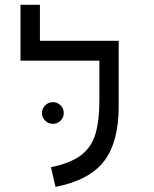

<svg xmlns="http://www.w3.org/2000/svg" viewBox="-20 -752 626 782"><path d="M463.4 -585.9V-318.4Q463.4 -173.8 404.1 -95.9Q344.7 -18.1 206.1 9.3L187.5 -70.8Q268.6 -87.9 311 -120.6Q353.5 -153.3 369.1 -207.5Q384.8 -261.7 384.8 -343.3V-504.9H63.5V-732.4H142.6V-585.9ZM195.3 -247.6Q177.2 -247.6 164.1 -260.5Q150.9 -273.4 150.9 -291.5Q150.9 -310.1 164.1 -323Q177.2 -335.9 195.3 -335.9Q213.9 -335.9 226.8 -323Q239.7 -310.1 239.7 -291.5Q239.7 -273.4 226.8 -260.5Q213.9 -247.6 195.3 -247.6Z"/></svg>

Font: Cascadia Code PL SemiLight
Style: Regular
Weight: 350
Monospace: yes
Designer: Aaron Bell
Foundry: Saja Typeworks
Version: Version 2404.023; ttfautohint (v1.8.4)